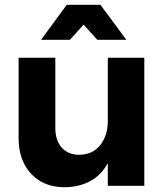

<svg xmlns="http://www.w3.org/2000/svg" viewBox="-20 -779 700 805"><path d="M212 -242Q212 -190 239 -160Q266 -130 313 -130Q369 -131 400.5 -171Q432 -211 432 -272H469Q469 -178 442.5 -116.5Q416 -55 367.5 -25Q319 5 252 6Q192 6 149 -19.5Q106 -45 82 -91Q58 -137 58 -200V-537H212ZM432 -537H585V0H432ZM260 -759H401L510 -612H388L289 -722H372L273 -612H152Z"/></svg>

Font: Alexandria SemiBold
Style: Regular
Weight: 600
Designer: Mohamed Gaber
Foundry: Kief Type Foundry
Version: Version 5.100